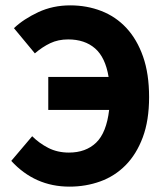

<svg xmlns="http://www.w3.org/2000/svg" viewBox="-20 -684 622 716"><path d="M239 12Q110 12 22 -84L100 -176Q126 -150 160 -132.5Q194 -115 237 -115Q300 -115 338.5 -152Q377 -189 387 -274H160V-397H385Q373 -470 334.5 -503.5Q296 -537 234 -537Q197 -537 167.5 -523Q138 -509 110 -485L32 -579Q68 -613 122.5 -638.5Q177 -664 242 -664Q304 -664 358 -643Q412 -622 451.5 -579.5Q491 -537 513.5 -473Q536 -409 536 -322Q536 -235 512.5 -172Q489 -109 448.5 -68Q408 -27 354 -7.5Q300 12 239 12Z"/></svg>

Font: Giro Regular
Style: Bold
Weight: 700
Designer: Paul D. Hunt
Foundry: Adobe Systems Incorporated
Version: Version 1.000;PS 1.0;hotconv 1.0.88;makeotf.lib2.5.647800